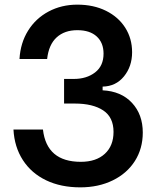

<svg xmlns="http://www.w3.org/2000/svg" viewBox="-20 -795 680 827"><path d="M38 -237H165Q181 -98 328 -98Q394 -98 431.5 -132.5Q469 -167 469 -227Q469 -290 424.5 -319.5Q380 -349 302 -349H256V-455H298Q353 -455 389.5 -483Q426 -511 426 -564Q426 -611 396.5 -638Q367 -665 313 -665Q258 -665 224 -634Q190 -603 183 -541H64Q68 -610 101 -663Q134 -716 189.5 -745.5Q245 -775 313 -775Q383 -775 436.5 -748.5Q490 -722 519.5 -675.5Q549 -629 549 -570Q549 -509 514 -466Q479 -423 422 -422V-406Q502 -402 548.5 -352Q595 -302 595 -224Q595 -155 561 -101.5Q527 -48 465.5 -18Q404 12 326 12Q242 12 178.5 -18.5Q115 -49 78.5 -105.5Q42 -162 38 -237Z"/></svg>

Font: Open Sauce Sans SemiBold
Style: Regular
Weight: 600
Designer: Alfredo Marco Pradil
Foundry: Creative Sauce Fz LLC
Version: Version 1.477